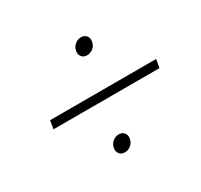

<svg xmlns="http://www.w3.org/2000/svg" viewBox="-113 -777 839 800"><g transform="rotate(-30 306.5 -376.5)"><path d="M67 -355 74 -395H584L577 -355ZM277 -123Q261 -123 252 -134Q243 -145 246 -162Q249 -179 262 -190Q275 -201 292 -201Q308 -201 317 -190Q326 -179 323 -162Q320 -145 307 -134Q294 -123 277 -123ZM343 -552Q327 -552 318 -563Q309 -574 312 -591Q315 -608 328 -619Q341 -630 358 -630Q374 -630 383 -619Q392 -608 389 -591Q386 -574 373 -563Q360 -552 343 -552Z"/></g></svg>

Font: Poppins ExtraLight
Style: Italic
Weight: 275
Italic angle: -10°
Designer: Ninad Kale (Devanagari), Jonny Pinhorn (Latin)
Foundry: Indian Type Foundry
Version: Version 3.200;PS 1.000;hotconv 16.6.54;makeotf.lib2.5.65590